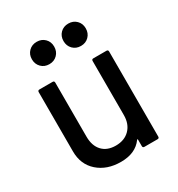

<svg xmlns="http://www.w3.org/2000/svg" viewBox="-173 -835 887 956"><g transform="rotate(-30 270.5 -357.0)"><path d="M373 -188V-499Q373 -508.8 382.8 -508.8H458Q467.8 -508.8 467.8 -499V-9.8Q467.8 0 458 0H382.8Q373 0 373 -9.8V-46.9Q373 -52.7 368.2 -47.9Q328.6 6.8 245.1 6.8Q165 6.8 114 -38.1Q63 -83 63 -158.2V-499Q63 -508.8 73.2 -508.8H147.9Q158.2 -508.8 158.2 -499V-188Q158.2 -135.7 185.8 -106Q213.4 -76.2 263.2 -76.2Q313.5 -76.2 343.3 -106.7Q373 -137.2 373 -188ZM406.7 -611.1Q388.7 -592.8 360.8 -592.8Q333 -592.8 314.9 -611.1Q296.9 -629.4 296.9 -657.2Q296.9 -685.1 314.9 -703.1Q333 -721.2 360.8 -721.2Q388.7 -721.2 406.7 -703.1Q424.8 -685.1 424.8 -657.2Q424.8 -629.4 406.7 -611.1ZM225.1 -611.1Q207 -592.8 179.2 -592.8Q151.4 -592.8 133.3 -611.1Q115.2 -629.4 115.2 -657.2Q115.2 -685.1 133.3 -703.1Q151.4 -721.2 179.2 -721.2Q207 -721.2 225.1 -703.1Q243.2 -685.1 243.2 -657.2Q243.2 -629.4 225.1 -611.1Z"/></g></svg>

Font: Gruenseis Font Medium
Style: Regular
Weight: 500
Designer: Jeremy Tribby
Foundry: Tribby Type
Version: Version 1.408;Glyphs 3.1.2 (3151)